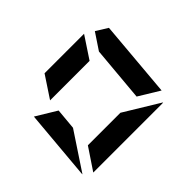

<svg xmlns="http://www.w3.org/2000/svg" viewBox="-107 -796 1031 1031"><g transform="rotate(-45 408.0 -281.0)"><path d="M94 -438 211 -367 200 -247 59 -34V-41ZM650 -531 716 -490 678 -52 560 -124 588 -438ZM517 -438H217L299 -562H599ZM437 -124 639 -1Q638 -1 635.5 -0.5Q633 0 632 0H107L190 -124Z"/></g></svg>

Font: DSEG7 Modern Mini
Style: Bold Italic
Weight: 700
Italic angle: -5°
Designer: Keshikan(Twitter:@keshinomi_88pro)
Version: Version 0.46